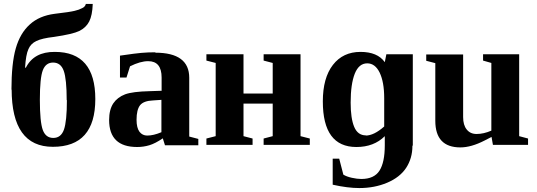

<svg xmlns="http://www.w3.org/2000/svg" viewBox="-20 -734 2723 973"><path d="M39 -282 38 -277Q38 -413 60 -489Q82 -566 131 -610Q179 -654 257 -664Q334 -673 358 -679Q380 -684 397 -693Q412 -700 415 -714H450Q448 -656 432 -625Q416 -594 382 -577Q349 -561 254 -547Q192 -540 164 -526Q136 -513 124 -485Q111 -457 107 -391H111Q152 -472 258 -471Q463 -471 463 -232Q463 10 248 10Q39 10 39 -282ZM319 -227 318 -226Q318 -333 303 -375Q288 -417 249 -417Q212 -417 197 -378Q182 -339 182 -228Q182 -116 197 -75Q212 -35 250 -35Q289 -35 304 -77Q319 -119 319 -227Z M767 -469V-467Q939 -467 939 -340V-42L985 -30V2H816L805 -33Q767 -7 737 2Q707 11 675 11Q533 11 533 -126Q533 -178 554 -210Q575 -241 614 -256Q652 -270 739 -272L799 -274V-341Q799 -424 731 -424Q691 -424 639 -398L621 -341H588V-452Q670 -464 696 -466Q730 -469 767 -469ZM798 -228 755 -225Q708 -223 690 -201Q672 -178 672 -127Q672 -86 687 -66Q702 -47 726 -47Q758 -47 798 -64Z M1362 -209H1214V-44L1260 -32V0H1026V-32L1073 -44V-415L1026 -427V-459H1214V-415V-260H1362V-415L1316 -427V-459H1503V-415V-44L1550 -32V0H1316V-32L1362 -44Z M2072 2 2070 6Q2070 68 2038 117Q2006 165 1942 192Q1878 219 1801 219Q1742 219 1666 202V70H1699L1720 151Q1736 161 1763 167Q1790 173 1811 173Q1876 173 1903 131Q1930 89 1930 2V-44Q1875 11 1786 11Q1616 11 1616 -220Q1616 -339 1667 -405Q1718 -471 1807 -471Q1893 -471 1930 -419L1938 -459H2072ZM1834 -48 1833 -47Q1875 -47 1927 -93V-237Q1927 -318 1904 -366Q1881 -413 1841 -413Q1799 -413 1778 -361Q1757 -308 1757 -214Q1757 -134 1775 -91Q1793 -48 1834 -48Z M2471 -40 2436 -22Q2368 13 2313 13Q2186 13 2186 -122V-414L2140 -426V-458H2327V-141Q2327 -100 2345 -78Q2363 -55 2395 -55Q2431 -55 2470 -72V-415L2428 -427V-459H2611V-44L2656 -32V0H2478Z"/></svg>

Font: Libra Serif Modern
Style: Bold
Weight: 700
Designer: Stefan Peev, Context Ltd
Foundry: Ascender Corporation
Version: Version 1.000